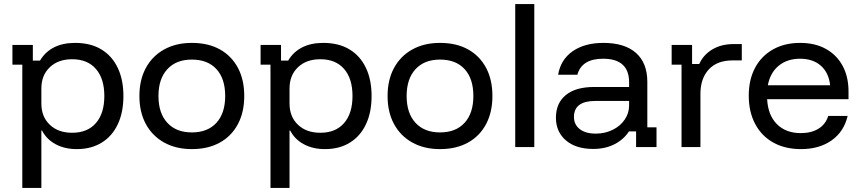

<svg xmlns="http://www.w3.org/2000/svg" viewBox="-20 -720 4213 940"><path d="M89.2 200V-403.3H40.8V-500H140.8V-423.3H175.8Q200.8 -465.8 244.2 -487.9Q287.5 -510 347.5 -510Q423.3 -510 475.8 -478.3Q528.3 -446.7 556.2 -388.3Q584.2 -330 584.2 -250Q584.2 -170 556.7 -111.7Q529.2 -53.3 477.9 -21.7Q426.7 10 355.8 10Q296.7 10 252.5 -13.8Q208.3 -37.5 185.8 -80.8H182.5V200ZM333.3 -70Q408.3 -70 449.6 -117.5Q490.8 -165 490.8 -250Q490.8 -335 449.6 -382.5Q408.3 -430 333.3 -430Q265 -430 223.8 -390.8Q182.5 -351.7 182.5 -286.7V-213.3Q182.5 -148.3 223.8 -109.2Q265 -70 333.3 -70Z M919.2 10Q841.7 10 783.8 -22.1Q725.8 -54.2 694.2 -112.5Q662.5 -170.8 662.5 -250Q662.5 -329.2 694.2 -387.5Q725.8 -445.8 783.8 -477.9Q841.7 -510 919.2 -510Q999.2 -510 1056.2 -478.3Q1113.3 -446.7 1144.6 -388.3Q1175.8 -330 1175.8 -250Q1175.8 -170.8 1144.6 -112.1Q1113.3 -53.3 1055.8 -21.7Q998.3 10 919.2 10ZM919.2 -71.7Q996.7 -71.7 1039.6 -118.8Q1082.5 -165.8 1082.5 -250Q1082.5 -335 1039.6 -381.7Q996.7 -428.3 919.2 -428.3Q842.5 -428.3 799.2 -381.2Q755.8 -334.2 755.8 -250Q755.8 -165.8 799.2 -118.8Q842.5 -71.7 919.2 -71.7Z M1304.2 200V-403.3H1255.8V-500H1355.8V-423.3H1390.8Q1415.8 -465.8 1459.2 -487.9Q1502.5 -510 1562.5 -510Q1638.3 -510 1690.8 -478.3Q1743.3 -446.7 1771.2 -388.3Q1799.2 -330 1799.2 -250Q1799.2 -170 1771.7 -111.7Q1744.2 -53.3 1692.9 -21.7Q1641.7 10 1570.8 10Q1511.7 10 1467.5 -13.8Q1423.3 -37.5 1400.8 -80.8H1397.5V200ZM1548.3 -70Q1623.3 -70 1664.6 -117.5Q1705.8 -165 1705.8 -250Q1705.8 -335 1664.6 -382.5Q1623.3 -430 1548.3 -430Q1480 -430 1438.8 -390.8Q1397.5 -351.7 1397.5 -286.7V-213.3Q1397.5 -148.3 1438.8 -109.2Q1480 -70 1548.3 -70Z M2134.2 10Q2056.7 10 1998.8 -22.1Q1940.8 -54.2 1909.2 -112.5Q1877.5 -170.8 1877.5 -250Q1877.5 -329.2 1909.2 -387.5Q1940.8 -445.8 1998.8 -477.9Q2056.7 -510 2134.2 -510Q2214.2 -510 2271.2 -478.3Q2328.3 -446.7 2359.6 -388.3Q2390.8 -330 2390.8 -250Q2390.8 -170.8 2359.6 -112.1Q2328.3 -53.3 2270.8 -21.7Q2213.3 10 2134.2 10ZM2134.2 -71.7Q2211.7 -71.7 2254.6 -118.8Q2297.5 -165.8 2297.5 -250Q2297.5 -335 2254.6 -381.7Q2211.7 -428.3 2134.2 -428.3Q2057.5 -428.3 2014.2 -381.2Q1970.8 -334.2 1970.8 -250Q1970.8 -165.8 2014.2 -118.8Q2057.5 -71.7 2134.2 -71.7Z M2502.5 0V-700H2595.8V0Z M2884.2 9.2Q2799.2 9.2 2750.4 -32.9Q2701.7 -75 2701.7 -143.3Q2701.7 -215 2750 -254.6Q2798.3 -294.2 2889.2 -294.2H3060V-316.7Q3060 -432.5 2932.5 -432.5Q2828.3 -432.5 2806.7 -354.2H2712.5Q2725 -428.3 2783.8 -469.2Q2842.5 -510 2934.2 -510Q3038.3 -510 3093.8 -460.8Q3149.2 -411.7 3149.2 -319.2V-96.7H3194.2V0H3094.2V-76.7H3059.2Q3033.3 -36.7 2988.3 -13.8Q2943.3 9.2 2884.2 9.2ZM2896.7 -65.8Q2941.7 -65.8 2979.2 -84.2Q3016.7 -102.5 3038.3 -134.2Q3060 -165.8 3060 -203.3V-225.8H2895Q2790 -225.8 2790 -147.5Q2790 -110 2818.3 -87.9Q2846.7 -65.8 2896.7 -65.8Z M3316.7 0V-403.3H3268.3V-500H3368.3V-406.7H3403.3Q3424.2 -452.5 3467.9 -478.3Q3511.7 -504.2 3570.8 -504.2H3611.7V-424.2H3565.8Q3490.8 -424.2 3450 -380Q3409.2 -335.8 3409.2 -260.8V0Z M3901.7 10Q3823.3 10 3765.8 -22.1Q3708.3 -54.2 3677.1 -113.3Q3645.8 -172.5 3645.8 -251.7Q3645.8 -330.8 3677.1 -388.8Q3708.3 -446.7 3765 -478.3Q3821.7 -510 3897.5 -510Q3970 -510 4022.9 -480.8Q4075.8 -451.7 4105 -398.3Q4134.2 -345 4134.2 -271.7V-234.2H3735.8Q3740 -155.8 3783.8 -112.1Q3827.5 -68.3 3900.8 -68.3Q3951.7 -68.3 3986.7 -89.6Q4021.7 -110.8 4035 -152.5H4130Q4111.7 -75 4051.2 -32.5Q3990.8 10 3901.7 10ZM3739.2 -302.5H4044.2Q4037.5 -364.2 3998.8 -398.3Q3960 -432.5 3896.7 -432.5Q3834.2 -432.5 3792.5 -398.3Q3750.8 -364.2 3739.2 -302.5Z"/></svg>

Font: Funnel Display Light
Style: Regular
Weight: 400
Version: Version 1.000